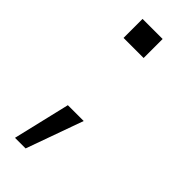

<svg xmlns="http://www.w3.org/2000/svg" viewBox="-210 -532 687 687"><g transform="rotate(45 133.5 -189.0)"><path d="M158.2 -405.3V-501.5H56.6V-405.3ZM88.4 122.1 166 -94.2H85.9L34.7 122.1Z"/></g></svg>

Font: Ride Light
Style: Regular
Weight: 300
Version: Version 3.000